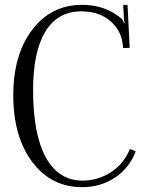

<svg xmlns="http://www.w3.org/2000/svg" viewBox="-20 -757 608 795"><path d="M35 -362Q35 -531 113.5 -634Q192 -737 320 -737Q416 -737 483 -680Q490 -673 493 -662H496Q493 -674 493 -685L490 -736L508 -737L517 -559L490 -558L488 -574Q482 -631 436 -670.5Q390 -710 316 -710Q219 -710 168 -626.5Q117 -543 117 -383Q117 -201 170 -105Q223 -9 323 -9Q387 -10 439.5 -44Q492 -78 518 -140L542 -130Q514 -59 454.5 -20.5Q395 18 320 18Q192 18 113.5 -86.5Q35 -191 35 -362Z"/></svg>

Font: Foglihten068fMac
Style: Regular
Weight: 500
Designer: gluk (gluksza@wp.pl)
Foundry: gluk (gluksza@wp.pl)
Version: Version 0.68